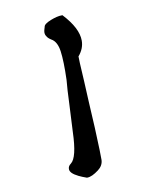

<svg xmlns="http://www.w3.org/2000/svg" viewBox="-87 -848 734 912"><g transform="rotate(-10 280.5 -392.0)"><path d="M318.4 -576.2Q318.4 -573.2 319.3 -543.9Q321.3 -513.7 324.2 -457Q326.2 -413.1 329.1 -355.5Q332 -298.8 335.9 -229.5Q341.8 -89.8 340.8 -73.2Q339.8 -45.9 315.4 -27.3Q282.2 -2 259.8 -2Q258.8 -2 257.8 -2Q235.4 -9.8 219.7 -17.6Q179.7 -37.1 180.7 -57.6Q180.7 -71.3 194.3 -81.1Q225.6 -104.5 229.5 -226.6Q232.4 -293.9 236.3 -363.3Q238.3 -398.4 239.3 -425.8Q241.2 -454.1 243.2 -476.6Q246.1 -566.4 239.3 -615.2Q232.4 -663.1 205.1 -677.7Q189.5 -687.5 184.6 -697.3Q178.7 -705.1 178.7 -715.8Q178.7 -716.8 178.7 -717.8Q178.7 -722.7 181.6 -732.4Q184.6 -741.2 184.6 -742.2Q185.5 -755.9 219.7 -769.5Q252 -782.2 274.4 -782.2Q276.4 -782.2 277.3 -782.2Q346.7 -708 346.7 -647.5Q346.7 -609.4 318.4 -576.2Z"/></g></svg>

Font: Tolkien Dwarf Runes
Style: Regular
Weight: 400
Version: Regular